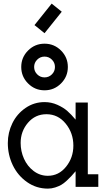

<svg xmlns="http://www.w3.org/2000/svg" viewBox="-20 -1061 627 1090"><path d="M175.8 -918.5 273.4 -1040.5 330.6 -994.6 232.9 -872.6ZM191.2 -722.4Q173.8 -705.1 173.8 -680.7Q173.8 -656.2 191.2 -638.9Q208.5 -621.6 232.9 -621.6Q257.3 -621.6 274.7 -638.9Q292 -656.2 292 -680.7Q292 -705.1 274.7 -722.4Q257.3 -739.7 232.9 -739.7Q208.5 -739.7 191.2 -722.4ZM139.4 -587.2Q100.6 -626 100.6 -680.7Q100.6 -735.4 139.4 -774.2Q178.2 -813 232.9 -813Q287.6 -813 326.4 -774.2Q365.2 -735.4 365.2 -680.7Q365.2 -626 326.4 -587.2Q287.6 -548.3 232.9 -548.3Q178.2 -548.3 139.4 -587.2ZM24.4 -249Q24.4 -308.6 50.3 -361.6Q76.2 -414.6 124.8 -448Q173.3 -481.4 232.9 -481.4Q271 -481.4 305.4 -466.1Q339.8 -450.7 362.3 -430.9Q384.8 -411.1 409.2 -381.8V-479H478.5V-71.8H538.1V0H409.2V-88.9Q393.1 -70.3 384.8 -61Q376.5 -51.8 359.1 -35.6Q341.8 -19.5 327.6 -11.5Q313.5 -3.4 293.2 3.2Q272.9 9.8 252 9.8Q186.5 9.8 133.8 -27.1Q81.1 -64 52.7 -122.8Q24.4 -181.6 24.4 -249ZM251.5 -63Q313.5 -63 355 -114.5Q396.5 -166 396.5 -234.4Q396.5 -305.7 353 -359.1Q309.6 -412.6 243.7 -412.6Q180.2 -412.6 138.7 -364Q97.2 -315.4 97.2 -249.5Q97.2 -202.1 116.2 -159.7Q135.3 -117.2 171.1 -90.1Q207 -63 251.5 -63Z"/></svg>

Font: Eligible
Style: Regular
Weight: 500
Version: Version 1.1